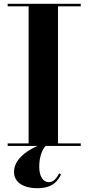

<svg xmlns="http://www.w3.org/2000/svg" viewBox="-20 -770 466 1013"><path d="M20.5 -13.5V0H177.5C114.5 28 54 74 54 137C54 197 111 223 177 223C263.5 223 287.5 178.5 302 150.5L292.5 144.5C277.5 171 263.5 191 237 191C208 191 187 162 187 109C187 57 203.5 18.5 220.5 0H406V-13.5H286V-736.5H406V-750H20.5V-736.5H131V-13.5Z"/></svg>

Font: Bodoni* 16pt
Style: Bold
Weight: 700
Version: Version 2.3